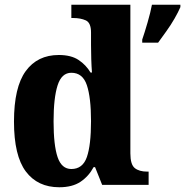

<svg xmlns="http://www.w3.org/2000/svg" viewBox="-20 -780 781 810"><path d="M230 10Q139 10 89 -56.5Q39 -123 39 -267Q39 -412 88.5 -480Q138 -548 228 -548Q280 -548 311.5 -527Q343 -506 362 -474H368Q366 -499 365 -530.5Q364 -562 364 -590V-643Q364 -684 342 -694Q320 -704 289 -704H281V-760H530V-133Q530 -86 548.5 -71Q567 -56 601 -56H607V0H411L381 -75H375Q354 -36 319.5 -13Q285 10 230 10ZM281 -67Q329 -67 346.5 -117.5Q364 -168 364 -269Q364 -368 346.5 -420.5Q329 -473 281 -473Q240 -473 223 -420Q206 -367 206 -268Q206 -167 223 -117Q240 -67 281 -67ZM580 -613Q590 -642 602.5 -685Q615 -728 621 -760H741V-750Q732 -729 716.5 -702Q701 -675 682 -648.5Q663 -622 647 -600H580Z"/></svg>

Font: Noto Serif Thai SemiCondensed ExtraBold
Style: Regular
Weight: 800
Width: 4
Designer: Monotype Design Team
Foundry: Monotype Imaging Inc.
Version: Version 2.002; ttfautohint (v1.8.4.7-5d5b)